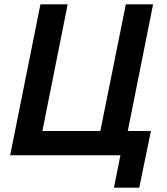

<svg xmlns="http://www.w3.org/2000/svg" viewBox="-20 -718 771 888"><path d="M507 150 537 0H27L167 -698H293L176 -112H444L562 -698H688L571 -112H678L624 150Z"/></svg>

Font: IBM Plex Sans SemiBold
Style: Italic
Weight: 600
Italic angle: -11.31°
Designer: Mike Abbink, Paul van der Laan, Pieter van Rosmalen
Foundry: Bold Monday
Version: Version 3.201